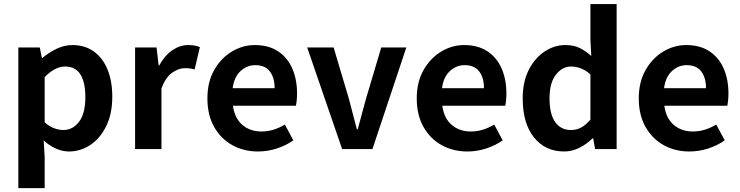

<svg xmlns="http://www.w3.org/2000/svg" viewBox="-20 -746 3705 961"><path d="M71.8 195.8V-508.3H179.2L189.5 -456.1H192.4Q223.6 -482.4 262.5 -501.5Q301.3 -520.5 342.3 -520.5Q404.8 -520.5 449.5 -488.5Q494.1 -456.5 518.1 -398.4Q542 -340.3 542 -262.2Q542 -175.3 511.2 -113.8Q480.5 -52.2 431.2 -20Q381.8 12.2 325.7 12.2Q292.5 12.2 260.5 -2Q228.5 -16.1 198.7 -42.5L203.6 40.5V195.8ZM296.9 -95.2Q343.8 -95.2 375.5 -136.2Q407.2 -177.2 407.2 -260.3Q407.2 -333.5 382.6 -373.3Q357.9 -413.1 305.2 -413.1Q254.9 -413.1 203.6 -359.9V-133.8Q228 -112.3 252 -103.8Q275.9 -95.2 296.9 -95.2Z M656.2 0V-508.3H763.7L773.9 -418.5H776.9Q804.2 -468.3 842.5 -494.4Q880.9 -520.5 921.4 -520.5Q941.4 -520.5 955.1 -517.8Q968.8 -515.1 980.5 -510.3L954.1 -398.4Q941.4 -401.9 930.9 -403.3Q920.4 -404.8 904.3 -404.8Q874.5 -404.8 842 -382.3Q809.6 -359.9 788.1 -304.2V0Z M1271 12.2Q1200.2 12.2 1143.1 -19.3Q1085.9 -50.8 1052 -110.4Q1018.1 -169.9 1018.1 -253.9Q1018.1 -335.9 1052.2 -395.8Q1086.4 -455.6 1140.6 -488Q1194.8 -520.5 1254.9 -520.5Q1324.7 -520.5 1371.8 -489.3Q1418.9 -458 1442.9 -403.3Q1466.8 -348.6 1466.8 -277.8Q1466.8 -259.8 1465.1 -243.2Q1463.4 -226.6 1461.4 -216.8H1146Q1154.3 -154.3 1192.9 -121.1Q1231.4 -87.9 1288.6 -87.9Q1320.3 -87.9 1349.1 -96.9Q1377.9 -106 1405.8 -122.6L1448.2 -43.5Q1410.2 -17.1 1364.5 -2.4Q1318.8 12.2 1271 12.2ZM1144.5 -304.7H1354.5Q1354.5 -357.4 1330.6 -388.7Q1306.6 -419.9 1257.8 -419.9Q1216.3 -419.9 1184.1 -390.4Q1151.9 -360.8 1144.5 -304.7Z M1692.4 0 1517.6 -508.3H1649.9L1725.6 -253.9Q1735.4 -215.8 1745.8 -176.8Q1756.3 -137.7 1766.1 -99.1H1770.5Q1780.8 -137.7 1791.5 -176.8Q1802.2 -215.8 1812.5 -253.9L1888.2 -508.3H2013.7L1844.2 0Z M2318.8 12.2Q2248 12.2 2190.9 -19.3Q2133.8 -50.8 2099.9 -110.4Q2065.9 -169.9 2065.9 -253.9Q2065.9 -335.9 2100.1 -395.8Q2134.3 -455.6 2188.5 -488Q2242.7 -520.5 2302.7 -520.5Q2372.6 -520.5 2419.7 -489.3Q2466.8 -458 2490.7 -403.3Q2514.6 -348.6 2514.6 -277.8Q2514.6 -259.8 2512.9 -243.2Q2511.2 -226.6 2509.3 -216.8H2193.8Q2202.1 -154.3 2240.7 -121.1Q2279.3 -87.9 2336.4 -87.9Q2368.2 -87.9 2397 -96.9Q2425.8 -106 2453.6 -122.6L2496.1 -43.5Q2458 -17.1 2412.4 -2.4Q2366.7 12.2 2318.8 12.2ZM2192.4 -304.7H2402.3Q2402.3 -357.4 2378.4 -388.7Q2354.5 -419.9 2305.7 -419.9Q2264.2 -419.9 2231.9 -390.4Q2199.7 -360.8 2192.4 -304.7Z M2803.7 12.2Q2709.5 12.2 2652.8 -58.1Q2596.2 -128.4 2596.2 -253.9Q2596.2 -336.9 2626.7 -396.5Q2657.2 -456.1 2706.1 -488.3Q2754.9 -520.5 2809.1 -520.5Q2852.1 -520.5 2881.8 -505.6Q2911.6 -490.7 2939.5 -465.8L2935.1 -545.4V-725.6H3066.4V0H2958.5L2949.2 -53.2H2945.3Q2917.5 -25.4 2880.6 -6.6Q2843.8 12.2 2803.7 12.2ZM2837.9 -95.2Q2865.2 -95.2 2888.4 -107.4Q2911.6 -119.6 2935.1 -147.5V-373.5Q2911.1 -395 2886.5 -404.1Q2861.8 -413.1 2838.4 -413.1Q2794.4 -413.1 2762.5 -372.3Q2730.5 -331.5 2730.5 -254.4Q2730.5 -174.8 2758.8 -135Q2787.1 -95.2 2837.9 -95.2Z M3430.2 12.2Q3359.4 12.2 3302.2 -19.3Q3245.1 -50.8 3211.2 -110.4Q3177.2 -169.9 3177.2 -253.9Q3177.2 -335.9 3211.4 -395.8Q3245.6 -455.6 3299.8 -488Q3354 -520.5 3414.1 -520.5Q3483.9 -520.5 3531 -489.3Q3578.1 -458 3602.1 -403.3Q3626 -348.6 3626 -277.8Q3626 -259.8 3624.3 -243.2Q3622.6 -226.6 3620.6 -216.8H3305.2Q3313.5 -154.3 3352.1 -121.1Q3390.6 -87.9 3447.8 -87.9Q3479.5 -87.9 3508.3 -96.9Q3537.1 -106 3564.9 -122.6L3607.4 -43.5Q3569.3 -17.1 3523.7 -2.4Q3478 12.2 3430.2 12.2ZM3303.7 -304.7H3513.7Q3513.7 -357.4 3489.7 -388.7Q3465.8 -419.9 3417 -419.9Q3375.5 -419.9 3343.3 -390.4Q3311 -360.8 3303.7 -304.7Z"/></svg>

Font: Akatab ExtraBold
Style: Regular
Weight: 800
Designer: SIL International
Foundry: SIL International
Version: Version 3.000